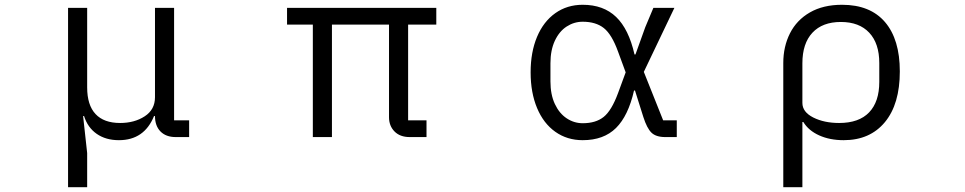

<svg xmlns="http://www.w3.org/2000/svg" viewBox="-20 -574 4040 804"><path d="M265 210V-541H345V-208Q345 -134 380 -96.5Q415 -59 483 -59Q543 -59 586 -87Q629 -115 629 -167V-541H709V-70H772V0H716Q675 0 652 -23.5Q629 -47 629 -88H625Q584 13 478 13Q423 13 385 -13.5Q347 -40 332 -88H328L345 67V210Z M1290 0V-471H1182V-541H1807V-471H1689V-70H1766V0H1696Q1655 0 1632 -23.5Q1609 -47 1609 -83V-471H1370V0Z M2202 -271Q2202 -356 2229 -420Q2256 -484 2305.5 -519Q2355 -554 2420 -554Q2507 -554 2560 -503Q2613 -452 2637 -346H2641L2682 -460L2716 -541H2804L2676 -273L2757 -70H2814V0H2766Q2727 0 2708 -18.5Q2689 -37 2674 -84L2639 -195H2635Q2611 -89 2559.5 -38Q2508 13 2420 13Q2355 13 2305.5 -22Q2256 -57 2229 -121.5Q2202 -186 2202 -271ZM2568 -184 2600 -271 2568 -358Q2542 -430 2508.5 -456.5Q2475 -483 2420 -483Q2384 -483 2353 -463Q2322 -443 2303.5 -403.5Q2285 -364 2285 -309V-233Q2285 -178 2303.5 -138.5Q2322 -99 2353 -78.5Q2384 -58 2420 -58Q2475 -58 2508 -84.5Q2541 -111 2568 -184Z M3260 -310Q3260 -379 3288 -434.5Q3316 -490 3371.5 -522Q3427 -554 3506 -554Q3624 -554 3686 -481.5Q3748 -409 3748 -275Q3748 -138 3685.5 -62.5Q3623 13 3513 13Q3455 13 3410.5 -7Q3366 -27 3344 -63H3340V210H3260ZM3662 -231V-310Q3662 -392 3620 -437Q3578 -482 3501 -482Q3424 -482 3382 -437Q3340 -392 3340 -309V-143Q3340 -105 3385.5 -82Q3431 -59 3494 -59Q3577 -59 3619.5 -103.5Q3662 -148 3662 -231Z"/></svg>

Font: IBM Plex Sans JP
Style: Regular
Weight: 400
Designer: Mike Abbink; Paul van der Laan; Pieter van Rosmalen; Wujin Sim; Yejin Wi; Jinhee Kim; Boomi Park; Yona Kim; Kichan Ma
Foundry: Sandoll Inc.
Version: Version 1.001